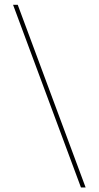

<svg xmlns="http://www.w3.org/2000/svg" viewBox="-20 -688 423 823"><path d="M347 115.5H327L36 -667.5H56Z"/></svg>

Font: Anek Gujarati Thin
Style: Regular
Weight: 250
Version: Version 1.003